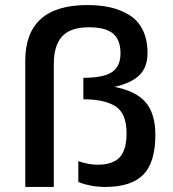

<svg xmlns="http://www.w3.org/2000/svg" viewBox="-20 -740 685 760"><path d="M326 -720Q376 -720 416 -711Q456 -702 491 -681Q526 -660 545 -621.5Q564 -583 564 -530Q564 -474 532 -442.5Q500 -411 433 -396Q518 -380 556.5 -335Q595 -290 595 -206Q595 -98 547.5 -49Q500 0 396 0Q368 0 341.5 -5Q315 -10 302 -15L290 -20V-102Q332 -88 366 -88Q427 -88 454 -117.5Q481 -147 481 -212Q481 -291 437.5 -319Q394 -347 310 -347V-432Q389 -432 423 -454.5Q457 -477 457 -529Q457 -582 427.5 -607Q398 -632 332 -632Q258 -632 225.5 -595.5Q193 -559 193 -487V0H80V-499Q80 -720 326 -720Z"/></svg>

Font: Fivo Sans Med
Style: Regular
Weight: 450
Designer: Alexander Slobzheninov
Foundry: Alexander Slobzheninov
Version: 1.0